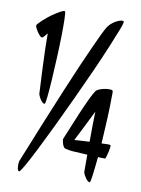

<svg xmlns="http://www.w3.org/2000/svg" viewBox="-84 -784 628 856"><g transform="rotate(10 230.0 -356.5)"><path d="M444.3 -170.9Q445.3 -168.9 444.3 -159.7Q443.4 -150.4 440.9 -139.6Q438.5 -128.9 435.5 -119.6Q432.6 -110.4 431.6 -108.4H410.2Q404.3 -108.4 398.4 -109.4Q393.6 -59.6 389.2 -26.4Q384.8 6.8 381.8 7.8Q377.9 8.8 372.6 4.4Q367.2 0 362.8 -6.3Q358.4 -12.7 354.5 -20Q350.6 -27.3 349.6 -33.2V-111.3Q341.8 -112.3 334 -112.3Q326.2 -112.3 318.4 -113.3Q295.9 -114.3 282.7 -115.2Q269.5 -116.2 261.7 -118.2Q252 -120.1 248 -121.1Q244.1 -122.1 240.7 -127.4Q237.3 -132.8 234.9 -140.1Q232.4 -147.5 231.4 -154.3Q230.5 -161.1 232.4 -165Q263.7 -242.2 283.2 -287.6Q302.7 -333 314.5 -357.4Q328.1 -385.7 335.9 -396.5Q341.8 -403.3 353.5 -407.7Q365.2 -412.1 377 -414.1Q388.7 -416 398.4 -415.5Q408.2 -415 410.2 -413.1Q413.1 -409.2 412.6 -400.9Q412.1 -392.6 412.1 -378.9Q412.1 -362.3 411.6 -338.9Q411.1 -315.4 409.7 -288.1Q408.2 -260.7 406.7 -231Q405.3 -201.2 403.3 -171.9Q419.9 -172.9 431.6 -172.9Q443.4 -172.9 444.3 -170.9ZM281.2 -166Q295.9 -167 314 -168Q332 -168.9 349.6 -169.9Q349.6 -206.1 350.1 -242.2Q350.6 -278.3 351.6 -306.6Q333 -269.5 314.5 -231.9Q295.9 -194.3 281.2 -166ZM63.5 14.6Q56.6 14.6 54.7 -1Q52.7 -16.6 55.7 -30.3Q99.6 -140.6 135.3 -227.1Q170.9 -313.5 198.7 -380.4Q226.6 -447.3 247.6 -495.6Q268.6 -543.9 284.2 -578.1Q319.3 -657.2 335.9 -685.5Q344.7 -698.2 356 -707Q367.2 -715.8 377.9 -720.7Q388.7 -725.6 396.5 -726.6Q404.3 -727.5 406.2 -724.6Q409.2 -720.7 396.5 -687.5Q383.8 -654.3 361.8 -601.6Q339.8 -548.8 310.1 -482.4Q280.3 -416 248.5 -347.7Q216.8 -279.3 185.5 -214.4Q154.3 -149.4 128.4 -98.1Q102.5 -46.9 85 -16.1Q67.4 14.6 63.5 14.6ZM140.6 -723.6Q143.6 -721.7 144.5 -689.5Q145.5 -657.2 144.5 -610.8Q143.6 -564.5 141.1 -510.3Q138.7 -456.1 135.7 -410.2Q132.8 -364.3 129.4 -333Q126 -301.8 123 -301.8Q118.2 -300.8 113.3 -305.2Q108.4 -309.6 104 -315.9Q99.6 -322.3 96.2 -329.6Q92.8 -336.9 91.8 -341.8Q85 -473.6 83 -543Q82 -583 82 -613.3Q74.2 -603.5 68.4 -597.2Q62.5 -590.8 59.6 -590.8Q55.7 -590.8 49.8 -596.7Q43.9 -602.5 38.1 -611.3Q32.2 -620.1 28.3 -628.4Q24.4 -636.7 25.4 -640.6Q26.4 -643.6 32.2 -649.9Q38.1 -656.2 46.9 -664.6Q55.7 -672.9 65.4 -680.7Q75.2 -688.5 83 -694.3Q89.8 -699.2 99.1 -705.1Q108.4 -710.9 116.7 -715.8Q125 -720.7 131.8 -723.1Q138.7 -725.6 140.6 -723.6Z"/></g></svg>

Font: Jolly Lodger
Style: Regular
Weight: 400
Designer: Stuart Sandler
Foundry: Font Diner, Inc
Version: Version 1.000